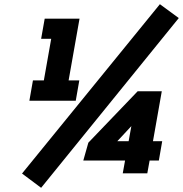

<svg xmlns="http://www.w3.org/2000/svg" viewBox="-20 -826 872 915"><path d="M176 69 85 1 742 -806 832 -740ZM120 -346 137 -443H189L224 -641H176L193 -737H359L307 -443H358L341 -346ZM565 0 576 -61H377L401 -146L636 -391H751L709 -153H753L737 -61H693L682 0ZM539 -153H593L606 -225Z"/></svg>

Font: Tomorrow
Style: Bold Italic
Weight: 700
Italic angle: -10°
Designer: Tony de Marco, Monica Rizzolli
Foundry: Just in Type
Version: Version 2.002